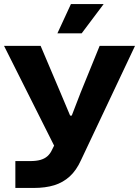

<svg xmlns="http://www.w3.org/2000/svg" viewBox="-24 -763 688 950"><path d="M52 167V34H124Q156 34 176.5 28Q197 22 210.5 10Q224 -2 232 -19L249 -53V-32L-4 -536H177L275 -305L323 -191H331L375 -305L469 -536H644L377 29Q354 80 321 110Q288 140 244.5 153.5Q201 167 142 167ZM260 -598 327 -743H489L380 -598Z"/></svg>

Font: Mona Sans Expanded
Style: Bold
Weight: 700
Width: 7
Designer: Deni Anggara
Foundry: GitHub
Version: Version 2.000